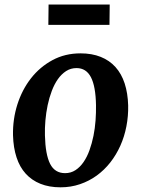

<svg xmlns="http://www.w3.org/2000/svg" viewBox="-20 -798 611 828"><path d="M189.5 -778.3H453.1L452.1 -690.9H188.5ZM36.1 -214.4Q34.7 -283.7 54.9 -347.4Q75.2 -411.1 113.5 -460.2Q151.9 -509.3 206.1 -538.6Q260.3 -567.9 327.1 -567.9Q376.5 -567.9 414.3 -552.7Q452.1 -537.6 478 -508.8Q503.9 -480 517.6 -438.2Q531.2 -396.5 532.7 -343.3Q533.7 -297.4 525.1 -253.2Q516.6 -209 499 -169.7Q481.4 -130.4 455.6 -97.4Q429.7 -64.5 397 -40.8Q364.3 -17.1 325 -3.7Q285.6 9.8 241.2 9.8Q191.9 9.8 154.3 -5.4Q116.7 -20.5 90.8 -49.1Q64.9 -77.6 51.3 -119.4Q37.6 -161.1 36.1 -214.4ZM260.7 -51.3Q285.6 -51.3 305.4 -64.2Q325.2 -77.1 340.3 -99.1Q355.5 -121.1 366 -150.4Q376.5 -179.7 383.1 -212.2Q389.6 -244.6 392.1 -278.6Q394.5 -312.5 394 -344.2Q392.6 -425.8 372.1 -465.1Q351.6 -504.4 310.1 -504.4Q285.2 -504.4 265.1 -491.5Q245.1 -478.5 229.7 -456.8Q214.4 -435.1 203.4 -406Q192.4 -377 185.5 -344.5Q178.7 -312 175.8 -278.6Q172.9 -245.1 173.8 -213.9Q175.8 -131.8 196 -91.6Q216.3 -51.3 260.7 -51.3Z"/></svg>

Font: Brush Lettering One
Style: Bold Italic
Weight: 400
Italic angle: -7°
Designer: Eben Sorkin
Foundry: Eben Sorkin
Version: Version 1.001